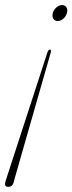

<svg xmlns="http://www.w3.org/2000/svg" viewBox="-32 -581 286 758"><path d="M0 156.5Q-13.5 156.5 -12 143Q-11.5 138.5 -9.8 133Q-8 127.5 -6 121.5L154.5 -372Q158.5 -385 164.5 -385Q172 -385 168 -372.5L26.5 121.5Q25.5 126 24.2 130.5Q23 135 21.5 140.5Q20 147 14.5 151.8Q9 156.5 0 156.5ZM213 -561Q225 -561 230.5 -551.8Q236 -542.5 232 -529.5Q228.5 -516 217.8 -507Q207 -498 196 -498Q184 -498 178.5 -507.2Q173 -516.5 176.5 -530Q180.5 -543 191 -552Q201.5 -561 213 -561Z"/></svg>

Font: Fraunces 144pt S050 Thin
Style: Italic
Weight: 100
Italic angle: -16°
Version: Version 1.000; ttfautohint (v1.8.3)